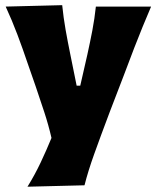

<svg xmlns="http://www.w3.org/2000/svg" viewBox="-20 -526 608 744"><path d="M86.5 197.5Q115 151.5 137.8 103.2Q160.5 55 179.5 8.5Q168 -41.5 151.5 -91.8Q135 -142 118.5 -190.5L87 -281Q69 -334.5 47.8 -391Q26.5 -447.5 2 -500.5L221 -506Q226 -457 234.2 -410.5Q242.5 -364 252.5 -315L277 -194H291L318.5 -314.5Q329 -362 337.8 -407.8Q346.5 -453.5 351.5 -500.5H565.5Q548 -460 532.8 -422.5Q517.5 -385 500 -340Q482.5 -295 459 -232L405 -91.5Q369 4 345 71Q321 138 307.5 192Z"/></svg>

Font: Commissioner Flair ExtraBold
Style: Regular
Weight: 800
Designer: Kostas Bartsokas
Foundry: Kostas Bartsokas
Version: Version 1.000; ttfautohint (v1.8.3)